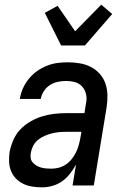

<svg xmlns="http://www.w3.org/2000/svg" viewBox="-20 -795 540 823"><path d="M162 8Q140 8 119.5 5Q99 2 81 -6.5Q63 -15 49 -29Q35 -43 27.5 -61.5Q20 -80 19 -101Q18 -122 21 -143Q26 -169 37 -194.5Q48 -220 67 -240Q86 -260 110 -274Q134 -288 160 -296Q186 -304 212 -307Q238 -310 264 -310H342L348 -348Q349 -354 350 -360Q351 -366 351 -372Q351 -389 344.5 -404.5Q338 -420 326 -430Q314 -440 297.5 -444Q281 -448 264 -448Q247 -448 229 -444.5Q211 -441 195 -431Q179 -421 168.5 -405Q158 -389 155 -372V-371H65V-372Q69 -395 78.5 -416.5Q88 -438 103.5 -457Q119 -476 138.5 -490Q158 -504 180.5 -513Q203 -522 225.5 -525Q248 -528 270 -528Q297 -528 322.5 -523.5Q348 -519 369.5 -508Q391 -497 407.5 -478.5Q424 -460 432 -436.5Q440 -413 440.5 -387Q441 -361 437 -335L382 0H291L306 -90Q295 -70 280.5 -51Q266 -32 247 -18.5Q228 -5 205.5 1.5Q183 8 162 8ZM200 -72Q216 -72 231.5 -76Q247 -80 261 -89Q275 -98 286 -111.5Q297 -125 304.5 -139.5Q312 -154 316.5 -169.5Q321 -185 324 -201L329 -230H264Q249 -230 233 -228.5Q217 -227 201.5 -223Q186 -219 171 -212.5Q156 -206 143 -195.5Q130 -185 122.5 -170.5Q115 -156 112 -140Q110 -129 111.5 -118Q113 -107 120 -99Q127 -91 136 -85.5Q145 -80 155.5 -77Q166 -74 177.5 -73Q189 -72 200 -72ZM242 -600 172 -740 227 -770 302 -661 414 -775 461 -735 344 -600Z"/></svg>

Font: Iosevka Term Curly Md Obl
Style: Regular
Weight: 500
Italic angle: -9°
Designer: Belleve Invis
Foundry: Belleve Invis
Version: Version 32.3.0